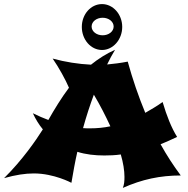

<svg xmlns="http://www.w3.org/2000/svg" viewBox="-79 -855 923 941"><path d="M789 -184C761 -229 738 -287 718 -355C690 -335 661 -318 633 -302C600 -382 571 -466 547 -553C511 -546 478 -542 446 -539C458 -564 471 -588 485 -611C442 -592 403 -567 367 -538C305 -541 241 -551 179 -568C209 -525 243 -463 259 -425C221 -374 188 -320 158 -267C134 -276 108 -287 82 -300C96 -270 112 -244 131 -221C97 -167 30 -70 -59 18C-2 2 45 -5 87 -5C186 -5 271 41 271 41C280 -12 289 -63 300 -111C341 -98 386 -93 432 -93C458 -93 486 -94 513 -98C525 -57 531 -19 531 12C531 31 530 49 523 66C617 24 706 5 807 5C771 -43 738 -94 708 -148C735 -159 762 -171 789 -184ZM462 -236C429 -229 396 -226 363 -226C351 -226 340 -226 328 -227C344 -285 362 -340 381 -391C412 -339 439 -286 462 -236ZM520 -723C520 -785 475 -835 421 -835C366 -835 322 -785 322 -723C322 -661 366 -610 421 -610C475 -610 520 -661 520 -723ZM478 -725C478 -701 454 -682 424 -682C394 -682 370 -701 370 -725C370 -749 394 -768 424 -768C454 -768 478 -749 478 -725Z"/></svg>

Font: Shojumaru
Style: Regular
Weight: 400
Designer: Astigmatic (AOETI)
Foundry: Astigmatic (AOETI)
Version: Version 1.000